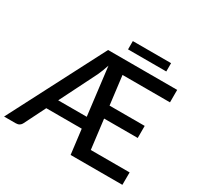

<svg xmlns="http://www.w3.org/2000/svg" viewBox="-184 -1057 1293 1261"><g transform="rotate(30 462.0 -426.0)"><path d="M464 -270 419.5 -632.5Q404 -585 388 -550.5L247.5 -270ZM890.5 -94.5 890 0H497.5L474.5 -186H205.5L126 -27Q120.5 -14.5 109.2 -7.2Q98 0 82 0H-7L366 -720H890V-625.5H530L557 -408.5H823.5V-317H568.5L596 -94.5ZM477.5 -852H767.5V-789H477.5Z"/></g></svg>

Font: Lato 2
Style: Regular
Weight: 600
Designer: Lukasz Dziedzic with Adam Twardoch and Botio Nikoltchev
Foundry: tyPoland Lukasz Dziedzic
Version: Version 2.015; 2015-08-06; http://www.latofonts.com/